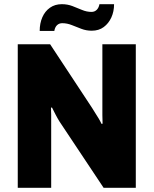

<svg xmlns="http://www.w3.org/2000/svg" viewBox="-20 -899 735 919"><path d="M65 0V-687H220L421 -382Q426 -373 435 -359.5Q444 -346 452.5 -331.5Q461 -317 466 -306L471 -307Q470 -328 470 -348Q470 -368 470 -382V-687H630V0H476L265 -317Q255 -333 245.5 -351.5Q236 -370 229 -384H224Q225 -367 225 -349Q225 -331 225 -317V0ZM170 -751Q170 -787 182.5 -816Q195 -845 219 -862Q243 -879 276 -879Q303 -879 326.5 -870Q350 -861 372.5 -851.5Q395 -842 418 -842Q433 -842 443 -852Q453 -862 456 -879H526Q526 -844 513 -815.5Q500 -787 476.5 -769.5Q453 -752 419 -752Q393 -752 369.5 -761Q346 -770 323.5 -779Q301 -788 278 -788Q263 -788 253 -778.5Q243 -769 240 -751Z"/></svg>

Font: Archivo SemiCondensed ExtraBold
Style: Regular
Weight: 800
Width: 4
Designer: Hector Gatti
Foundry: Omnibus-Type
Version: Version 2.001